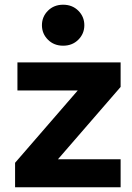

<svg xmlns="http://www.w3.org/2000/svg" viewBox="-20 -795 561 815"><path d="M248 -601Q209 -601 183.5 -626.5Q158 -652 158 -688Q158 -724 183.5 -749.5Q209 -775 248 -775Q287 -775 312.5 -749.5Q338 -724 338 -688Q338 -652 312.5 -626.5Q287 -601 248 -601ZM44 0V-104L310 -411H54V-530H492V-426L226 -119H492V0Z"/></svg>

Font: Be Vietnam Pro
Style: Bold
Weight: 700
Designer: Lam Bao, Tony Le, Vietanh Nguyen
Foundry: Yellow Type Foundry
Version: Version 1.002; ttfautohint (v1.8.3)